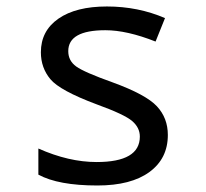

<svg xmlns="http://www.w3.org/2000/svg" viewBox="-20 -566 640 596"><path d="M99.1 -23.9V-105Q193.4 -63 279.8 -63Q414.1 -63 414.1 -142.1Q414.1 -169.9 390.1 -190.4Q366.2 -210.9 279.8 -242.2Q166 -284.7 136.5 -320.1Q106.9 -355.5 106.9 -403.8Q106.9 -470.2 161.4 -508.1Q215.8 -545.9 312 -545.9Q408.7 -545.9 492.2 -509.8L462.9 -437Q374 -472.2 307.1 -472.2Q191.9 -472.2 191.9 -407.2Q191.9 -377.4 216.6 -359.6Q241.2 -341.8 330.1 -310.1Q433.1 -272.5 467 -236.1Q501 -199.7 501 -147Q501 -73.7 443.8 -32Q386.7 9.8 282.2 9.8Q161.1 9.8 99.1 -23.9Z"/></svg>

Font: TypoPRO Noto Mono
Style: Regular
Weight: 400
Designer: Monotype Design Team
Foundry: Monotype Imaging Inc.
Version: Version 1.00